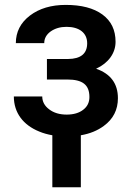

<svg xmlns="http://www.w3.org/2000/svg" viewBox="-20 -558 551 799"><path d="M460.9 -383.8C460.9 -433.1 442.9 -470.7 406.2 -497.6C369.6 -524.4 318.8 -537.6 253.4 -537.6C193.4 -537.6 143.6 -522.9 104.5 -493.2C65.4 -463.4 45.9 -424.8 45.9 -378.4H164.1C164.1 -397.9 172.9 -414.1 190.9 -427.2C209 -439.9 231 -446.3 256.8 -446.3C310.1 -446.3 342.8 -420.9 342.8 -377.9C342.8 -335 316.4 -313 263.2 -312.5H175.3V-227.1H260.3C322.8 -227.1 352.1 -205.6 352.1 -154.3C352.1 -132.3 343.8 -114.7 326.7 -101.6C309.6 -87.9 286.1 -81.1 257.3 -81.1C228 -81.1 203.6 -88.4 184.6 -103C165.5 -117.2 155.8 -135.3 155.8 -156.7H37.6C37.6 -88.4 76.7 -37.6 143.1 -10.7C160.2 -3.4 178.7 1.5 197.8 4.9V221.2H316.4V4.9C354 -1.5 385.7 -14.6 411.6 -33.7C451.2 -62.5 470.7 -101.1 470.7 -149.4C470.7 -210 440.4 -251 379.9 -272C431.2 -295.4 460.9 -336.9 460.9 -383.8Z"/></svg>

Font: Roboto Medium
Style: Regular
Weight: 500
Designer: Google
Version: Version 2.137; 2017